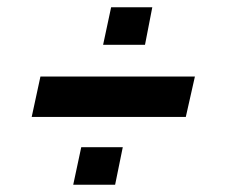

<svg xmlns="http://www.w3.org/2000/svg" viewBox="-20 -517 619 527"><path d="M67 -196 91 -307H515L490 -196ZM181 -10 203 -113H317L296 -10ZM263 -394 285 -497H398L378 -394Z"/></svg>

Font: Saira Thin Expanded
Style: Bold Italic
Weight: 700
Width: 7
Italic angle: -12°
Version: Version 1.101